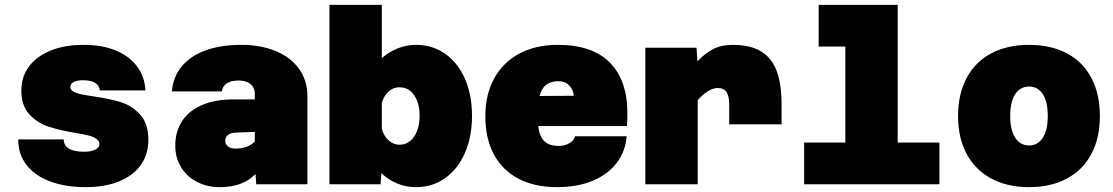

<svg xmlns="http://www.w3.org/2000/svg" viewBox="-20 -760 4590 792"><path d="M55 -185H243Q243 -159 265 -146.5Q287 -134 327 -134Q355 -134 372.5 -142.5Q390 -151 390 -166Q390 -179 377.5 -187.5Q365 -196 345.5 -201Q326 -206 290 -212Q224 -223 179 -238Q134 -253 101 -288.5Q68 -324 68 -387Q68 -443 99.5 -485.5Q131 -528 189 -551.5Q247 -575 325 -575Q401 -575 457 -552Q513 -529 545 -486.5Q577 -444 580 -387H392Q387 -429 322 -429Q297 -429 283.5 -421.5Q270 -414 270 -401Q270 -390 281.5 -383Q293 -376 310.5 -372Q328 -368 362 -363Q431 -353 477 -339Q523 -325 557.5 -288Q592 -251 592 -183Q592 -123 560.5 -79Q529 -35 470.5 -11.5Q412 12 333 12Q250 12 187 -11.5Q124 -35 89.5 -79.5Q55 -124 55 -185Z M1034 -42Q982 12 886 12Q835 12 793 -9.5Q751 -31 727 -70Q703 -109 703 -159Q703 -218 731.5 -261Q760 -304 814 -327Q868 -350 943 -350H1031V-374Q1031 -399 1013 -413.5Q995 -428 965 -428Q934 -428 916 -416.5Q898 -405 895 -383H689Q694 -443 729.5 -486Q765 -529 827.5 -552Q890 -575 975 -575Q1055 -575 1117 -549.5Q1179 -524 1213.5 -476Q1248 -428 1248 -364V0H1037ZM951 -147Q1002 -147 1031 -176V-216L951 -213Q931 -212 920 -203Q909 -194 909 -180Q909 -165 920.5 -156Q932 -147 951 -147Z M1927 -282Q1927 -196 1898 -129.5Q1869 -63 1816.5 -25.5Q1764 12 1696 12Q1655 12 1618.5 -3Q1582 -18 1553 -46L1550 0H1339V-740H1555V-520Q1584 -546 1620.5 -560.5Q1657 -575 1696 -575Q1764 -575 1816.5 -538Q1869 -501 1898 -434.5Q1927 -368 1927 -282ZM1628 -163Q1653 -163 1671.5 -178Q1690 -193 1700.5 -220Q1711 -247 1711 -282Q1711 -317 1700.5 -344Q1690 -371 1671.5 -385.5Q1653 -400 1628 -400Q1603 -400 1583.5 -383Q1564 -366 1555 -336V-228Q1564 -198 1583.5 -180.5Q1603 -163 1628 -163Z M1982 -281Q1982 -370 2018.5 -436.5Q2055 -503 2122.5 -539Q2190 -575 2281 -575Q2423 -575 2495.5 -502Q2568 -429 2568 -292Q2568 -258 2566 -240H2200Q2205 -198 2225 -178Q2245 -158 2286 -158Q2309 -158 2329 -169.5Q2349 -181 2352 -198H2565Q2560 -135 2523.5 -87.5Q2487 -40 2424 -14Q2361 12 2278 12Q2185 12 2118.5 -23Q2052 -58 2017 -123.5Q1982 -189 1982 -281ZM2347 -365Q2345 -390 2328 -407.5Q2311 -425 2285 -425Q2252 -425 2233 -410.5Q2214 -396 2206 -364Z M2940 -397Q2923 -397 2901.5 -384.5Q2880 -372 2858 -347V0H2642V-563H2853L2857 -507Q2889 -541 2922.5 -558Q2956 -575 3003 -575Q3074 -575 3118.5 -548.5Q3163 -522 3183.5 -468Q3204 -414 3204 -328V-247H2988V-328Q2988 -363 2977 -380Q2966 -397 2940 -397Z M3297 -172H3467V-568H3357V-740H3683V-172H3855V0H3297Z M3932 -281Q3932 -372 3967.5 -438.5Q4003 -505 4069 -540Q4135 -575 4225 -575Q4315 -575 4381 -540Q4447 -505 4482 -438.5Q4517 -372 4517 -281Q4517 -191 4482 -125Q4447 -59 4381 -23.5Q4315 12 4225 12Q4135 12 4069 -23.5Q4003 -59 3967.5 -125Q3932 -191 3932 -281ZM4225 -160Q4261 -160 4281.5 -191.5Q4302 -223 4302 -281Q4302 -341 4281.5 -372Q4261 -403 4225 -403Q4189 -403 4168 -372Q4147 -341 4147 -281Q4147 -223 4168 -191.5Q4189 -160 4225 -160Z"/></svg>

Font: Azeret Mono Black
Style: Regular
Weight: 900
Designer: Martin Vácha
Foundry: Displaay
Version: Version 1.000; Glyphs 3.0.3, build 3074